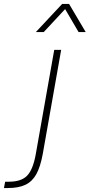

<svg xmlns="http://www.w3.org/2000/svg" viewBox="-119 -751 453 970"><path d="M-93 167H-74Q-12 167 17.5 137Q47 107 61 32L155 -499H190L97 27Q85 92 64.5 129Q44 166 9.5 182.5Q-25 199 -80 199H-99ZM195 -731H230L314 -589H278L210 -705L102 -589H62Z"/></svg>

Font: Bai Jamjuree ExtraLight
Style: Italic
Weight: 275
Italic angle: -10°
Version: Version 1.000; ttfautohint (v1.6)